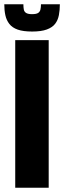

<svg xmlns="http://www.w3.org/2000/svg" viewBox="-36 -875 299 895"><path d="M35 0V-688H191V0ZM114 -728Q72 -728 46.5 -737Q21 -746 7.5 -763.5Q-6 -781 -11 -804Q-16 -827 -16 -855H73Q73 -841 75 -830.5Q77 -820 86 -814.5Q95 -809 113 -809Q133 -809 141.5 -814.5Q150 -820 152.5 -830.5Q155 -841 155 -855H243Q243 -828 238.5 -804.5Q234 -781 221 -764Q208 -747 182 -737.5Q156 -728 114 -728Z"/></svg>

Font: Saira ExtraCondensed Black
Style: Regular
Weight: 900
Width: 2
Designer: Hector Gatti with collaboration of the Omnibus-Type team
Foundry: Omnibus-Type
Version: Version 1.101